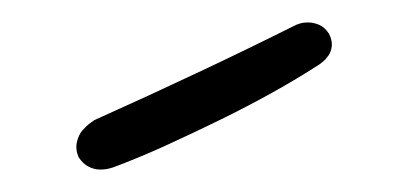

<svg xmlns="http://www.w3.org/2000/svg" viewBox="-20 -653 364 171"><path d="M81 -504Q81 -504 77.5 -503Q74 -502 69 -502Q64 -502 59 -504.5Q54 -507 50 -513Q47 -520 48.5 -526.5Q50 -533 53.5 -537Q57 -541 60.5 -543.5Q64 -546 64 -546Q113 -568 157.5 -589Q202 -610 244 -631Q244 -631 247 -632Q250 -633 254.5 -633Q259 -633 264 -631Q269 -629 273 -623Q276 -617 275.5 -612Q275 -607 272.5 -603.5Q270 -600 267.5 -598Q265 -596 265 -596Q245 -583 222.5 -570.5Q200 -558 176.5 -546.5Q153 -535 129 -524Q105 -513 81 -504Z"/></svg>

Font: Sour Gummy Black ExtraLight
Style: Regular
Weight: 250
Version: Version 1.000